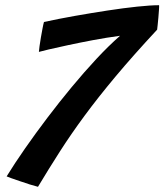

<svg xmlns="http://www.w3.org/2000/svg" viewBox="-20 -705 632 738"><path d="M126 13Q113.5 10 94.5 4Q75.5 -2 56 -8.8Q36.5 -15.5 22.2 -20.5Q8 -25.5 5.5 -27Q36 -76.5 76 -134Q116 -191.5 161.5 -251.5Q207 -311.5 255 -369.5Q303 -427.5 350.5 -478.5Q398 -529.5 441.5 -567.5Q389.5 -560.5 337.8 -550.8Q286 -541 241.8 -531.5Q197.5 -522 167.5 -515Q137.5 -508 129.5 -505.5Q130 -512.5 132 -527.8Q134 -543 137.2 -561.2Q140.5 -579.5 143.5 -595.8Q146.5 -612 149 -620.5Q204 -632.5 267.5 -643.8Q331 -655 393 -664.5Q455 -674 507.2 -679.5Q559.5 -685 591.5 -685Q592 -680 591 -666.8Q590 -653.5 588.8 -637.8Q587.5 -622 586 -608.8Q584.5 -595.5 584 -591Q492 -492 424.2 -411Q356.5 -330 304.8 -259.8Q253 -189.5 210.5 -123.2Q168 -57 126 13Z"/></svg>

Font: Grandstander Thin Medium
Style: Italic
Weight: 500
Italic angle: -15°
Version: Version 1.200